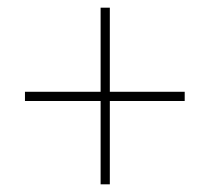

<svg xmlns="http://www.w3.org/2000/svg" viewBox="-20 -603 547 500"><path d="M266 -364V-583H242V-364H45V-340H242V-123H266V-340H461V-364Z"/></svg>

Font: Noto Sans Ethiopic SemiCondensed Thin
Style: Regular
Weight: 100
Width: 4
Designer: Monotype Design Team
Foundry: Monotype Imaging Inc.
Version: Version 2.102